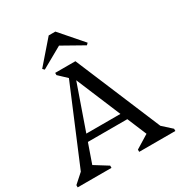

<svg xmlns="http://www.w3.org/2000/svg" viewBox="-208 -1056 1125 1200"><g transform="rotate(-30 354.5 -456.5)"><path d="M2 0V-16L88 -93L42 -13L326 -690H384L668 -13L621 -94L707 -16V0H446V-16L576 -96L568 -13L306 -639H348L129 -13L116 -97L246 -16V0ZM172 -214V-264H518V-214ZM307 -609 238 -674V-690H343ZM192 -740 180 -752 320 -913H368L508 -752L496 -740L338 -829H350Z"/></g></svg>

Font: Platypi Light
Style: Regular
Weight: 300
Designer: David Sargent
Foundry: Bolt Cutter Type
Version: Version 1.200